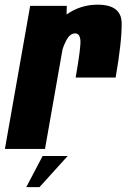

<svg xmlns="http://www.w3.org/2000/svg" viewBox="-54 -622 528 802"><path d="M262 -298Q284.5 -426 281.8 -454.2Q279 -482.5 260 -482.5Q239 -482.5 224 -455.5Q213 -435.5 207 -414.5L134 0H-33.5L72 -597.5H225L224 -561.5Q282.5 -602.5 353.5 -602.5Q453.5 -602.5 454.2 -525Q455 -447.5 429 -298ZM55.7 159.6 124.1 29.5H228.8L111 159.6Z"/></svg>

Font: Anybody Condensed ExtraBold
Style: Italic
Weight: 800
Width: 3
Italic angle: -10°
Designer: Tyler Finck
Foundry: Etcetera Type Company
Version: Version 1.010; ttfautohint (v1.8.3) -l 8 -r 50 -G 200 -x 14 